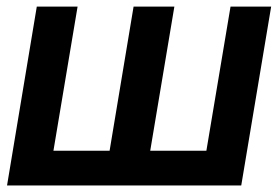

<svg xmlns="http://www.w3.org/2000/svg" viewBox="-20 -566 849 586"><path d="M92.3 -545.9H216.8L143.1 -106H314.5L387.7 -545.9H512.2L438.5 -106H609.9L683.6 -545.9H807.6L716.3 0H1.5Z"/></svg>

Font: Inter Tight SemiBold
Style: Italic
Weight: 600
Italic angle: -9.39999°
Designer: Rasmus Andersson
Foundry: rsms
Version: Version 3.004